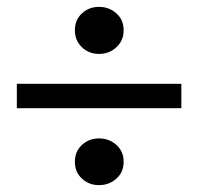

<svg xmlns="http://www.w3.org/2000/svg" viewBox="-20 -606 577 559"><path d="M268 -67Q239 -67 218.5 -86Q198 -105 198 -135Q198 -165 218.5 -184Q239 -203 268 -203Q298 -203 319 -184Q340 -165 340 -135Q340 -105 319 -86Q298 -67 268 -67ZM268 -449Q239 -449 218.5 -468.5Q198 -488 198 -518Q198 -548 218.5 -567Q239 -586 268 -586Q298 -586 319 -567Q340 -548 340 -518Q340 -488 319 -468.5Q298 -449 268 -449ZM508 -291H29V-362H508Z"/></svg>

Font: Source Serif 4 Semibold
Style: Regular
Weight: 600
Designer: Frank Grießhammer
Foundry: Adobe
Version: Version 4.005;hotconv 1.1.0;makeotfexe 2.6.0